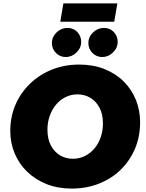

<svg xmlns="http://www.w3.org/2000/svg" viewBox="-20 -1089 850 1121"><path d="M398 12Q318 12 252.5 -14Q187 -40 139.5 -85.5Q92 -131 66 -192.5Q40 -254 40 -324Q40 -408 71 -479Q102 -550 157.5 -602.5Q213 -655 285.5 -683.5Q358 -712 442 -712Q524 -712 589.5 -686Q655 -660 701.5 -614Q748 -568 773 -507Q798 -446 798 -375Q798 -291 768 -220.5Q738 -150 684 -97.5Q630 -45 557 -16.5Q484 12 398 12ZM405 -162Q444 -162 476.5 -178.5Q509 -195 532.5 -223.5Q556 -252 568.5 -289.5Q581 -327 581 -368Q581 -423 560.5 -461Q540 -499 506.5 -518.5Q473 -538 433 -538Q394 -538 361.5 -521.5Q329 -505 305.5 -476Q282 -447 269.5 -410Q257 -373 257 -332Q257 -277 277.5 -239Q298 -201 331.5 -181.5Q365 -162 405 -162ZM577 -756Q543 -756 519.5 -780Q496 -804 496 -837Q496 -874 523.5 -900Q551 -926 587 -926Q622 -926 644.5 -902Q667 -878 667 -845Q667 -809 639.5 -782.5Q612 -756 577 -756ZM364 -756Q330 -756 306.5 -780Q283 -804 283 -837Q283 -874 310.5 -900Q338 -926 374 -926Q409 -926 431.5 -902Q454 -878 454 -845Q454 -809 426.5 -782.5Q399 -756 364 -756ZM332 -962 350 -1069H665L647 -962Z"/></svg>

Font: MuseoModerno Thin Black
Style: Italic
Weight: 900
Italic angle: -9°
Version: Version 1.003